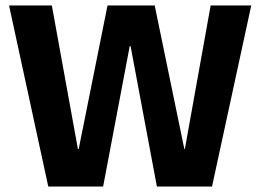

<svg xmlns="http://www.w3.org/2000/svg" viewBox="-20 -680 949 700"><path d="M156 0 13 -660H169L264 -137H267L372 -660H544L652 -137H654L748 -660H896L753 0H552L456 -512H453L356 0Z"/></svg>

Font: Bricolage Grotesque 96pt Bricolage Grotesque 48pt Regular
Style: Bold
Weight: 700
Designer: Mathieu Triay
Foundry: Atelier Triay
Version: Version 1.001; ttfautohint (v1.8.4.7-5d5b);gftools[0.9.33.de